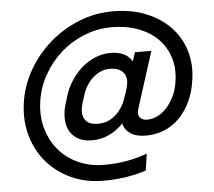

<svg xmlns="http://www.w3.org/2000/svg" viewBox="-60 -774 1169 1047"><g transform="rotate(-5 525.0 -250.0)"><path d="M464 208Q368 208 289.5 172Q211 136 157 74Q103 12 79 -71.5Q55 -155 68 -250Q81 -345 129 -428.5Q177 -512 248 -574Q319 -636 408 -672Q497 -708 593 -708Q696 -708 776 -675.5Q856 -643 909 -587.5Q962 -532 984.5 -458Q1007 -384 995 -301Q986 -232 960.5 -179Q935 -126 898.5 -90Q862 -54 815.5 -35.5Q769 -17 718 -17Q664 -17 632.5 -38Q601 -59 593 -94Q558 -57 514.5 -37Q471 -17 421 -17Q350 -17 312 -62.5Q274 -108 286 -189Q288 -205 294.5 -226Q301 -247 308 -270Q322 -316 348.5 -355.5Q375 -395 408 -423Q441 -451 480.5 -467Q520 -483 562 -483Q604 -483 634 -469Q664 -455 680 -426L696 -475H786L690 -174Q689 -168 687 -163Q685 -158 684 -152Q681 -130 693.5 -116.5Q706 -103 732 -103Q759 -103 786.5 -116Q814 -129 837.5 -154.5Q861 -180 879 -217Q897 -254 903 -301Q913 -368 895 -426.5Q877 -485 835 -528.5Q793 -572 728.5 -597Q664 -622 580 -622Q503 -622 431.5 -593.5Q360 -565 303 -515Q246 -465 207.5 -397Q169 -329 158 -250Q147 -172 166.5 -104Q186 -36 229 14.5Q272 65 335.5 93.5Q399 122 476 122Q545 122 603.5 111Q662 100 712 81L699 172Q660 187 596.5 197.5Q533 208 464 208ZM463 -104Q516 -104 556.5 -139Q597 -174 616 -230Q625 -256 631.5 -277Q638 -298 639 -309Q645 -349 621.5 -373Q598 -397 553 -397Q502 -397 461.5 -362Q421 -327 402 -270Q392 -241 386.5 -221.5Q381 -202 380 -191Q375 -153 395 -128.5Q415 -104 463 -104Z"/></g></svg>

Font: Retni Sans Medium
Style: Italic
Weight: 500
Italic angle: -8°
Designer: Vitaly Kuzmin
Foundry: ParaType Ltd.
Version: Version 1.00;June 10, 2019;FontCreator 11.5.0.2425 64-bit; t